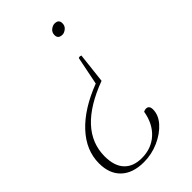

<svg xmlns="http://www.w3.org/2000/svg" viewBox="-235 -548 794 794"><g transform="rotate(-45 162.0 -150.5)"><path d="M231 -314Q232 -314 238 -312L223 -179Q11 -100 11 51Q11 107 38 136Q65 165 115 165Q171 165 209 130.5Q247 96 257 36Q265 32 271 32Q290 32 290 55Q290 88 264 117Q238 146 196.5 164.5Q155 183 109 183Q45 183 9.5 149.5Q-26 116 -26 55Q-26 -21 32.5 -84Q91 -147 198 -188L223 -312Q225 -313 227 -313.5Q229 -314 231 -314ZM253 -484Q277 -484 277 -462Q277 -446 265.5 -437Q254 -428 244 -428Q219 -428 219 -450Q219 -466 230.5 -475Q242 -484 253 -484Z"/></g></svg>

Font: Petrona Thin
Style: Italic
Weight: 100
Italic angle: -9°
Designer: Ringo R. Seeber
Foundry: Ringo R. Seeber
Version: Version 2.001; ttfautohint (v1.8.3)